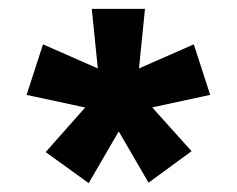

<svg xmlns="http://www.w3.org/2000/svg" viewBox="-20 -736 534 433"><path d="M315 -324 215 -496 279 -543 412 -395ZM180 -323 83 -393 215 -542 280 -495ZM235 -480 40 -522 77 -636 259 -556ZM207 -518 187 -716H307L287 -518ZM259 -480 235 -556 417 -636 454 -522Z"/></svg>

Font: Figtree Light Black
Style: Regular
Weight: 900
Version: Version 2.000